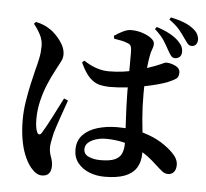

<svg xmlns="http://www.w3.org/2000/svg" viewBox="-60 -916 1119 1044"><g transform="rotate(5 500.0 -393.5)"><path d="M829.4 -676.1Q817.5 -699 800.6 -725.1Q783.7 -751.2 749.7 -781.2L758.4 -793.4Q797.8 -781.1 830.2 -763.9Q862.7 -746.6 881.6 -726Q896.7 -710.6 902.4 -697.3Q908 -684 907.5 -669.7Q907.2 -650.7 896.1 -641.7Q885 -632.7 870.9 -632.9Q857 -633.9 848.6 -645.5Q840.2 -657 829.4 -676.1ZM912.4 -746.5Q900.7 -764.6 880.7 -789Q860.6 -813.5 823.1 -839.8L831.1 -852Q874.9 -842.5 905 -830.4Q935.2 -818.3 957.3 -800.1Q974.6 -786.3 981.6 -770.8Q988.6 -755.3 988.1 -743.2Q987.8 -727.8 979.5 -717.3Q971.2 -706.8 954.9 -707.1Q942.2 -707.4 933.1 -718.5Q924 -729.7 912.4 -746.5ZM370.6 -566.4 382.3 -576.5Q419.5 -552.3 453.3 -541.4Q487.2 -530.5 518.2 -530.5Q562 -530.5 599.1 -535.8Q636.2 -541 666.9 -549.2Q697.5 -557.4 720.6 -564.9Q774.3 -582.5 797.5 -593.7Q820.8 -604.9 825.6 -604.9Q852.6 -604.7 877.6 -592.3Q902.6 -580 902.6 -556.6Q902.6 -532.7 888.4 -522.6Q874.1 -512.6 839.5 -498.3Q822.9 -492 790 -482.9Q757.1 -473.8 714.5 -465.6Q671.9 -457.5 625.7 -452Q579.5 -446.5 535.3 -446.5Q503.1 -446.5 475.1 -453.3Q447.1 -460.2 421.4 -485.7Q395.7 -511.3 370.6 -566.4ZM533.4 -709.6 530.6 -725.3Q549.7 -738.8 575.2 -751.6Q600.6 -764.5 620.7 -764.5Q654.5 -764.5 684.1 -754.6Q713.7 -744.7 732.3 -730.3Q750.9 -715.9 750.9 -701.2Q750.9 -689.3 748 -680.7Q745.2 -672.1 741.3 -661.4Q737.4 -650.6 734.2 -632.4Q730.4 -613.5 726.7 -580.7Q723.1 -547.9 720.7 -507.9Q718.4 -468 718.4 -427Q718.4 -350.7 723.8 -290Q729.1 -229.3 734.5 -182.8Q739.9 -136.4 739.9 -102.1Q739.9 -54.9 719.3 -22.4Q698.6 10.1 656 26.4Q613.3 42.6 546 42.6Q501.3 42.6 462.5 27.2Q423.7 11.8 399.9 -18.1Q376.2 -47.9 376.2 -90.4Q376.2 -139.9 405.9 -171.2Q435.6 -202.5 485.2 -217.2Q534.8 -231.9 591.9 -231.9Q675.2 -231.9 734.7 -214.3Q794.3 -196.7 834.8 -171.1Q875.2 -145.5 899.1 -121.1Q915.3 -105.2 923.8 -88.9Q932.3 -72.6 932.3 -55.2Q932.3 -29.9 920.3 -16.1Q908.3 -2.3 888.1 -2.3Q871 -2.3 856.5 -13.9Q841.9 -25.5 816.6 -48.6Q772.9 -90.1 728 -115.2Q683.2 -140.3 635.7 -152Q588.2 -163.6 535.9 -163.6Q508.3 -163.6 482.7 -155.7Q457 -147.8 440.7 -133.4Q424.5 -118.9 424.5 -97.6Q424.5 -69.6 452.2 -57.5Q479.9 -45.4 515.5 -45.4Q566.7 -45.4 593.4 -56.9Q620.2 -68.5 630.7 -91.5Q641.1 -114.6 641.1 -149.3Q641.1 -168.2 639.5 -199.2Q637.9 -230.2 635.7 -268.7Q633.6 -307.3 631.9 -348.8Q630.3 -390.3 630 -428.7Q630 -467 630.4 -509.2Q630.8 -551.4 630.8 -587.2Q630.8 -622.9 630.8 -641.1Q630.8 -663 627.8 -672.6Q624.9 -682.2 619.7 -686.1Q614.5 -689.9 605.3 -693.1Q589.4 -699.8 570.4 -703.2Q551.4 -706.7 533.4 -709.6ZM91.6 -752.7 101.8 -763.5Q126.8 -758 144.4 -750.8Q161.9 -743.6 180.5 -731.1Q195.8 -721.9 216 -700.9Q236.2 -679.9 251.4 -653.6Q266.5 -627.2 266.5 -599.5Q266.5 -578.9 255.8 -559.8Q245.1 -540.6 227.5 -505.5Q209.8 -472.9 191.6 -429.6Q173.5 -386.3 161.7 -337.2Q150 -288.2 150 -238.1Q150 -214.7 152.7 -196.3Q155.4 -177.9 160.3 -167.4Q165.3 -156.5 172.6 -155.9Q180 -155.3 186.7 -166.7Q195.4 -180.2 209 -204.9Q222.6 -229.7 237.5 -259Q252.4 -288.3 266.6 -315.8Q280.8 -343.3 290.3 -362.3L312.4 -352.5Q305.4 -332.1 296 -305.9Q286.7 -279.8 277.6 -253.2Q268.6 -226.5 261 -204.1Q253.4 -181.7 249.9 -167.7Q243.6 -138 240.4 -120.5Q237.2 -103 237.2 -91.5Q237.2 -64.7 246.9 -39.6Q256.5 -14.6 256.5 8.9Q256.5 65.4 205.9 65.4Q187.6 65.4 170.4 52.9Q153.3 40.3 138.4 20.2Q120.1 -5.1 105.9 -41.3Q91.7 -77.5 84 -124.9Q76.3 -172.2 76.3 -229.4Q76.3 -275.7 84.2 -326.7Q92.1 -377.8 102.5 -423.9Q112.9 -470 120.5 -500Q130.5 -536.7 137 -568.6Q143.6 -600.4 143.8 -633.8Q144.1 -668 127.6 -698.8Q111.1 -729.6 91.6 -752.7Z"/></g></svg>

Font: Noto Serif SC
Style: Regular
Weight: 200
Designer: Ryoko NISHIZUKA 西塚涼子 (kana & ideographs); Frank Grießhammer (Latin, Greek & Cyrillic); Wenlong ZHANG 张文龙 (bopomofo); San
Foundry: Adobe
Version: Version 2.001;hotconv 1.1.0;makeotfexe 2.6.0